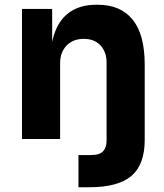

<svg xmlns="http://www.w3.org/2000/svg" viewBox="-20 -585 692 808"><path d="M310.2 203V67.5H362.2Q399.5 67.5 414 51.4Q428.5 35.2 428.5 7.2V-29.8H589V3.8Q589 107.8 533 155.4Q477 203 355.8 203ZM72.5 0V-547.5H199.5V-312.5H190.5Q190.5 -396.8 212.4 -452.8Q234.2 -508.8 277.9 -536.9Q321.5 -565 384.8 -565H391.8Q487.5 -565 538.2 -502.4Q589 -439.8 589 -313.2V0H428.5V-322Q428.5 -366 402.9 -393.8Q377.2 -421.5 332.8 -421.5Q287.8 -421.5 260.4 -393.4Q233 -365.2 233 -319V0Z"/></svg>

Font: SVN-Sora Variable
Style: Regular
Weight: 400
Designer: Jonathan Barnbrook, Julián Moncada
Foundry: Barnbrook Fonts
Version: Version 2.000 - Viet hoa boi STYLEno.1 Fonts